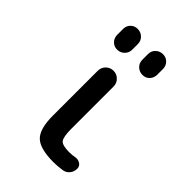

<svg xmlns="http://www.w3.org/2000/svg" viewBox="-224 -844 948 948"><g transform="rotate(45 250.0 -370.0)"><path d="M285.2 -658.2V-698.2Q285.2 -720.7 300.8 -735.4Q316.4 -750 338.4 -750Q360.4 -750 375 -734.9Q389.6 -719.7 389.6 -698.2V-658.2Q389.6 -635.7 375 -620.6Q360.4 -605.5 338.4 -605.5Q316.4 -605.5 300.8 -620.6Q285.2 -635.7 285.2 -658.2ZM110.4 -658.2V-698.2Q110.4 -720.7 125 -735.4Q139.6 -750 161.6 -750Q183.6 -750 199.2 -734.9Q214.8 -719.7 214.8 -698.2V-658.2Q214.8 -635.7 199.2 -620.6Q183.6 -605.5 161.6 -605.5Q139.6 -605.5 125 -620.6Q110.4 -635.7 110.4 -658.2ZM392.6 -84Q409.2 -86.9 423.8 -77.6Q438.5 -68.4 438.5 -50.8Q438.5 -29.3 425.8 -13.7Q413.1 2 392.6 4.9Q360.4 9.8 332 9.8Q238.3 9.8 203.1 -24.4Q168 -58.6 168 -150.4V-463.9Q168 -487.3 184.1 -503.4Q200.2 -519.5 223.1 -519.5Q246.1 -519.5 262.2 -503.4Q278.3 -487.3 278.3 -463.9V-169.9Q278.3 -112.3 291.5 -96.2Q304.7 -80.1 351.6 -80.1Q374 -80.1 392.6 -84Z"/></g></svg>

Font: Rounded Mgen+ 2m medium
Style: Regular
Weight: 500
Designer: [Source Han Sans]
Ryoko NISHIZUKA  (kana & ideographs); Paul D. Hunt (Latin, Greek & Cyrillic); Wenlong ZHANG  (bopomofo
Version: Version 1.059.20150602